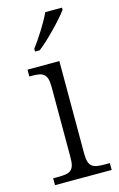

<svg xmlns="http://www.w3.org/2000/svg" viewBox="-118 -817 539 867"><g transform="rotate(-15 151.0 -383.0)"><path d="M96 -619V-606H118C165 -642 240 -721 265 -756V-766H187C166 -721 125 -657 96 -619ZM27 0H292V-32H272C213 -32 191 -39 191 -105V-536H42V-504H52C103 -504 127 -497 127 -433V-102C127 -38 104 -32 47 -32H27Z"/></g></svg>

Font: Noto Serif Lao Light
Style: Regular
Weight: 300
Designer: Monotype Design Team
Foundry: Monotype Imaging Inc.
Version: Version 2.003